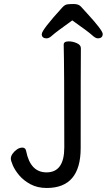

<svg xmlns="http://www.w3.org/2000/svg" viewBox="-20 -918 540 961"><path d="M213.9 22.9Q167 22.9 132.1 3.9Q97.2 -15.1 75.7 -41Q54.2 -66.9 44.2 -90.3Q34.2 -113.8 34.2 -124Q34.2 -136.2 43 -148.7Q51.8 -161.1 64.9 -170.2Q78.1 -179.2 91.8 -179.2Q107.9 -179.2 110.8 -162.1Q131.8 -55.2 212.9 -55.2Q301.8 -55.2 301.8 -180.2Q301.8 -588.9 298.8 -694.8Q298.8 -710.9 324.2 -710.9Q344.2 -710.9 364.5 -701.9Q384.8 -692.9 384.8 -676.8Q383.8 -587.9 383.8 -176.8Q383.8 22.9 213.9 22.9ZM213.9 -726.1Q189 -726.1 189 -747.1Q189 -768.1 292 -880.9Q304.2 -894 315.7 -896Q327.1 -897.9 349.1 -897.9Q374 -897.9 385.5 -884.5Q397 -871.1 415 -852.1Q494.1 -766.1 494.1 -748Q494.1 -726.1 469.2 -726.1Q458 -726.1 440.4 -742.4Q422.9 -758.8 341.8 -815.9Q257.8 -755.9 241.9 -741Q226.1 -726.1 213.9 -726.1Z"/></svg>

Font: LXGW WenKai Mono GB Screen
Style: Regular
Weight: 400
Monospace: yes
Designer: LXGW / Fontworks Inc.
Foundry: LXGW / Fontworks Inc.
Version: Version 1.510;January 18,2025